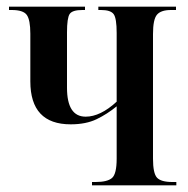

<svg xmlns="http://www.w3.org/2000/svg" viewBox="-20 -556 564 576"><path d="M256 0H509V-10H497Q463 -10 451 -23Q439 -36 439 -80V-454Q439 -498 451 -512Q463 -526 493 -526H508V-536H275V-526H283Q312 -526 321 -513.5Q330 -501 330 -457V-251Q281 -206 237 -206Q181 -206 181 -293V-459Q181 -502 189 -514Q197 -526 227 -526H235V-536H7V-526H15Q50 -526 60.5 -511Q71 -496 71 -455V-312Q71 -183 192 -183Q238 -183 270 -198.5Q302 -214 330 -237V-80Q330 -34 316 -22Q302 -10 267 -10H256Z"/></svg>

Font: Noto Serif Display Condensed Semi
Style: Regular
Weight: 600
Width: 3
Designer: Monotype Design Team
Foundry: Monotype Imaging Inc.
Version: Version 1.900